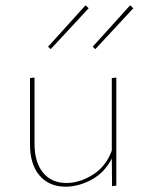

<svg xmlns="http://www.w3.org/2000/svg" viewBox="-20 -700 551 723"><path d="M418 -408V-1L402 1L401 -103Q374 -50 325 -23.5Q276 3 227 3Q165 3 129 -39Q93 -81 93 -156V-406L110 -408V-159Q110 -89 142 -50Q174 -11 230 -11Q280 -11 329.5 -42Q379 -73 401 -133V-406ZM161 -524 302 -680 314 -669 171 -515ZM329 -524 470 -680 482 -669 339 -515Z"/></svg>

Font: Ysabeau Thin
Style: Regular
Weight: 200
Designer: Christian Thalmann (Catharsis Fonts)
Version: Version 0.003